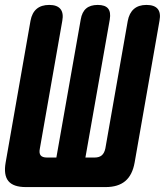

<svg xmlns="http://www.w3.org/2000/svg" viewBox="-47 -760 670 780"><path d="M58 0Q7 0 -13 -24.5Q-33 -49 -24 -100L77 -676Q83 -708 102 -724Q121 -740 153 -740Q185 -740 198.5 -723.5Q212 -707 206 -675L115 -157Q111 -138 118 -129Q125 -120 144 -120H182L281 -681Q286 -711 303 -725.5Q320 -740 350 -740Q380 -740 392 -725.5Q404 -711 399 -681L300 -120H337Q356 -120 366.5 -129Q377 -138 381 -157L472 -675Q478 -707 497 -723.5Q516 -740 548 -740Q580 -740 593.5 -724Q607 -708 601 -676L500 -100Q491 -49 462 -24.5Q433 0 382 0Z"/></svg>

Font: Maple Mono ExtraBold
Style: Italic
Weight: 800
Italic angle: -10°
Monospace: yes
Designer: subframe7536
Version: Version 7.200